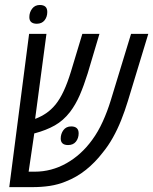

<svg xmlns="http://www.w3.org/2000/svg" viewBox="-20 -769 629 789"><path d="M18.1 0 99.6 -629.9H170.9L121.6 -259.8L111.3 -280.8Q115.2 -280.8 119.4 -280.5Q123.5 -280.3 126.5 -281.2Q150.4 -290.5 170.7 -304.4Q190.9 -318.4 208.5 -339.8Q226.6 -362.3 241.9 -395.3Q257.3 -428.2 271.5 -474.6L318.4 -629.9H388.7L340.3 -467.3Q324.7 -417.5 307.9 -378.4Q291 -339.4 267.6 -308.6Q240.2 -273.4 205.3 -253.7Q170.4 -233.9 123 -221.2Q117.7 -220.7 113.8 -220.5Q109.9 -220.2 105.2 -220.9Q100.6 -221.7 92.8 -224.6L126 -255.9L97.7 -63.5H123Q191.4 -63.5 252.7 -97.9Q314 -132.3 358.9 -194.3Q383.3 -227.5 402.3 -269.5Q421.4 -311.5 435.1 -356.4L518.6 -629.9H589.4L505.4 -353.5Q493.2 -313.5 478 -275.4Q462.9 -237.3 443.8 -203.4Q424.8 -169.4 401.4 -141.1Q371.1 -101.6 333 -71Q294.9 -40.5 249.5 -22.9Q218.8 -10.3 184.8 -5.1Q150.9 0 112.8 0ZM259.8 -172.9Q244.6 -172.9 237.1 -179.7Q229.5 -186.5 229.5 -199.7Q229.5 -219.2 240.7 -234.4Q252 -249.5 272.5 -249.5Q287.6 -249.5 295.4 -242.4Q303.2 -235.4 303.2 -221.2Q303.2 -201.2 292 -187Q280.8 -172.9 259.8 -172.9ZM130.9 -671.4Q116.7 -671.4 108.6 -678Q100.6 -684.6 100.6 -698.7Q100.6 -718.3 112.1 -733.4Q123.5 -748.5 143.6 -748.5Q158.7 -748.5 166.5 -741.5Q174.3 -734.4 174.3 -719.7Q174.3 -699.7 163.1 -685.5Q151.9 -671.4 130.9 -671.4Z"/></svg>

Font: Open Sans Condensed
Style: Italic
Weight: 400
Width: 3
Italic angle: -12°
Designer: Monotype Design Team
Foundry: Monotype Imaging Inc.
Version: Version 3.000